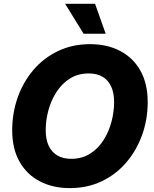

<svg xmlns="http://www.w3.org/2000/svg" viewBox="-20 -968 799 999"><path d="M342.8 10.7Q254.4 10.7 186.8 -24.7Q119.1 -60.1 81.3 -127.4Q43.5 -194.8 43.5 -290Q43.5 -379.9 72 -460.7Q100.6 -541.5 153.8 -604Q207 -666.5 282 -702.4Q356.9 -738.3 449.2 -738.3Q537.1 -738.3 604.7 -703.1Q672.4 -668 710.4 -600.6Q748.5 -533.2 748.5 -437Q748.5 -346.7 719.5 -265.9Q690.4 -185.1 637 -122.6Q583.5 -60.1 509 -24.7Q434.6 10.7 342.8 10.7ZM350.6 -141.6Q406.2 -141.6 448.2 -168Q490.2 -194.3 518.1 -238Q545.9 -281.7 559.8 -333.7Q573.7 -385.7 573.7 -437Q573.7 -485.4 558.1 -518.6Q542.5 -551.8 513.2 -568.8Q483.9 -585.9 441.9 -585.9Q386.2 -585.9 344.2 -559.6Q302.2 -533.2 274.2 -489.7Q246.1 -446.3 231.9 -394.3Q217.8 -342.3 217.8 -291Q217.8 -242.2 233.6 -209Q249.5 -175.8 279.1 -158.7Q308.6 -141.6 350.6 -141.6ZM415 -792.5 318.8 -948.2H474.6L529.8 -792.5Z"/></svg>

Font: Inter 24pt ExtraBold
Style: Italic
Weight: 800
Italic angle: -9.3988°
Designer: Rasmus Andersson
Foundry: rsms
Version: Version 4.001;git-66647c0bb